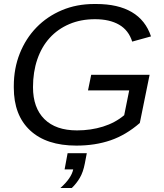

<svg xmlns="http://www.w3.org/2000/svg" viewBox="-20 -718 818 960"><path d="M362 10Q212 10 130.5 -66Q49 -142 49 -280V-288Q49 -376 79 -451Q109 -526 162.5 -581Q216 -636 289.5 -667Q363 -698 451 -698H461Q570 -698 639 -657.5Q708 -617 735 -536L641 -510Q623 -567 575.5 -594.5Q528 -622 455 -622Q384 -622 326.5 -597.5Q269 -573 228.5 -528.5Q188 -484 166.5 -421Q145 -358 145 -282Q145 -179 202 -122.5Q259 -66 365 -66Q434 -66 495 -85Q556 -104 601 -142L626 -266H420L436 -344H728L679 -103Q610 -43 533 -16.5Q456 10 362 10ZM282 222Q337 173 346 129H303L318 48H414L404 100Q396 142 379.5 170.5Q363 199 339 222Z"/></svg>

Font: Libra Sans Modern
Style: Italic
Weight: 400
Italic angle: -12°
Foundry: Stefan Peev, Context Ltd
Version: Version 1.000